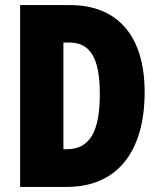

<svg xmlns="http://www.w3.org/2000/svg" viewBox="-20 -734 627 754"><path d="M548 -372C548 -593 442 -714 255 -714H59V0H243C437 0 548 -135 548 -372ZM372 -365C372 -216 332 -148 242 -148H229V-567H252C332 -567 372 -510 372 -365Z"/></svg>

Font: Noto Sans Ethiopic ExtraCondensed Black
Style: Regular
Weight: 900
Width: 2
Designer: Monotype Design Team
Foundry: Monotype Imaging Inc.
Version: Version 2.102